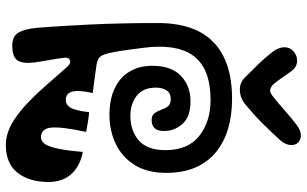

<svg xmlns="http://www.w3.org/2000/svg" viewBox="-212 -775 1026 642"><g transform="rotate(90 301.0 -454.0)"><path d="M73 -64Q67 -137.5 62 -241.8Q57 -346 57 -469Q57 -503.5 62 -533.2Q67 -563 77 -588Q79.5 -594 82.2 -600Q85 -606 88 -611.5Q91 -616.5 93.8 -621Q96.5 -625.5 100 -630Q104.5 -637 110 -643Q115.5 -649 121 -654.5Q125.5 -659 130.5 -663.5Q135.5 -668 141 -671.5Q146.5 -675.5 152.5 -679.2Q158.5 -683 165 -686.5Q194.5 -702 230.8 -709.5Q267 -717 311 -717Q364.5 -717 409.8 -703.8Q455 -690.5 488.2 -663.5Q521.5 -636.5 539.8 -595Q558 -553.5 558 -497Q558 -432.5 531.2 -390.5Q504.5 -348.5 460.5 -327.8Q416.5 -307 365 -307Q313 -307 276 -324.2Q239 -341.5 219.5 -373.8Q200 -406 200 -451Q200 -512.5 233 -545.2Q266 -578 319 -578Q371 -578 394.5 -551Q418 -524 418 -490Q418 -467 408.2 -457.5Q398.5 -448 382 -448Q365.5 -448 358.5 -457.8Q351.5 -467.5 347.2 -480Q343 -492.5 335.8 -502.2Q328.5 -512 311 -512Q291.5 -512 282.2 -498Q273 -484 273 -462Q273 -419.5 300.2 -398.2Q327.5 -377 367 -377Q418 -377 450 -405.5Q482 -434 482 -494Q482 -570 434.2 -607.5Q386.5 -645 315 -645Q244 -645 202.5 -620Q161 -595 146 -546.5Q131 -498 139 -428Q146 -370.5 151.2 -337.8Q156.5 -305 162.2 -290Q168 -275 175.8 -270.5Q183.5 -266 195 -264Q219 -260.5 243.5 -257.2Q268 -254 291 -251Q280.5 -202.5 286.5 -181.8Q292.5 -161 314 -161Q330.5 -161 340.2 -177.2Q350 -193.5 355 -239Q372.5 -237.5 389.2 -234.8Q406 -232 421 -229Q403 -144.5 406.8 -111.2Q410.5 -78 439 -78Q450.5 -78 459.8 -89Q469 -100 476 -130.2Q483 -160.5 488 -218Q516 -212.5 535 -201.2Q554 -190 566 -174.8Q578 -159.5 583.2 -141.5Q588.5 -123.5 588.5 -104Q588.5 -39 557.8 0.2Q527 39.5 464.5 39.5Q438.5 39.5 413.8 29.2Q389 19 364 0.2Q339 -18.5 313.5 -43.8Q288 -69 261.2 -99.8Q234.5 -130.5 205 -164Q192.5 -178.5 182 -175Q171.5 -171.5 173 -157Q176 -131 180.8 -105.5Q185.5 -80 189 -55Q193.5 -17.5 182 0.2Q170.5 18 133 18Q101 18 89 -2.8Q77 -23.5 73 -64ZM115 -14Q104 -13.5 98 -22Q92 -30.5 92 -40Q92 -49 97 -56.2Q102 -63.5 113 -64ZM102 -99Q91.5 -99 86.2 -107.8Q81 -116.5 81 -126Q81 -137.5 87 -146.8Q93 -156 105 -156ZM522 -27Q509.5 -27 502.2 -34Q495 -41 495 -52Q495 -69.5 502.2 -77.2Q509.5 -85 520 -85Q537.5 -85 545.2 -77.8Q553 -70.5 553 -60Q553 -44.5 544.8 -35.8Q536.5 -27 522 -27ZM399 -934Q416.5 -947 433 -947Q446.5 -947 455.8 -938.5Q465 -930 465 -916Q465 -895.5 448 -877Q416.5 -842.5 391.5 -817.5Q366.5 -792.5 331 -763Q308 -743 279.5 -743Q256 -743 240 -759Q217.5 -781.5 195 -804.5Q172.5 -827.5 153 -853Q138 -873 138 -892Q138 -911 152 -922.8Q166 -934.5 182.5 -934.5Q204 -934.5 218 -915Q232.5 -895.5 242.2 -881Q252 -866.5 261 -856Q268.5 -848 277.8 -845Q287 -842 299 -851Q316.5 -864 344 -888.5Q371.5 -913 399 -934Z"/></g></svg>

Font: Kablammo
Style: Regular
Weight: 400
Designer: Travis Kochel, Lizy Gershenzon, Daria Petrova, Ethan Cohen
Foundry: Vectro Type Foundry
Version: Version 1.002